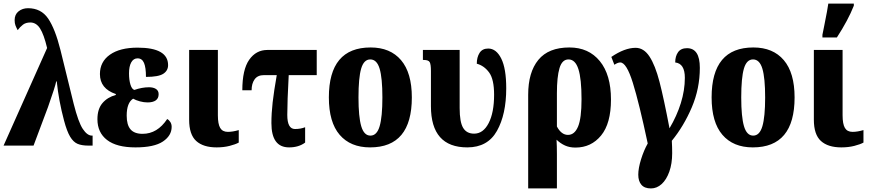

<svg xmlns="http://www.w3.org/2000/svg" viewBox="-25 -816 4870 1076"><path d="M239 -547Q221 -623 199.5 -656.5Q178 -690 145 -690Q120 -690 104 -678Q88 -666 74 -647Q66 -662 61.5 -674Q57 -686 57 -703Q57 -735 79 -752.5Q101 -770 132 -770Q205 -770 244.5 -712.5Q284 -655 314 -535L388 -234Q414 -131 439 -93.5Q464 -56 490 -56H494V0H471Q433 0 409.5 -10Q386 -20 368 -50Q350 -80 334 -140Q304 -252 293 -360H290Q285 -332 244 -216L163 0H-5Z M521 -148Q521 -205 549 -238Q577 -271 624 -284V-289Q535 -319 535 -401Q535 -470 591 -509.5Q647 -549 746 -549Q917 -549 917 -451Q917 -420 890 -402.5Q863 -385 793 -385Q793 -438 782 -463.5Q771 -489 746 -489Q723 -489 710.5 -466.5Q698 -444 698 -405Q698 -368 706 -342Q714 -316 728 -312Q771 -327 810 -327Q834 -327 849 -317.5Q864 -308 864 -288Q864 -265 848 -253.5Q832 -242 802 -242Q781 -242 759 -248Q737 -254 721 -263Q685 -240 685 -168Q685 -116 706.5 -91Q728 -66 774 -66Q857 -66 912 -149Q923 -143 930 -131.5Q937 -120 937 -105Q937 -56 888 -23Q839 10 734 10Q629 10 575 -31.5Q521 -73 521 -148Z M1035 -145V-536H1196V-170Q1196 -121 1209 -99Q1222 -77 1252 -77Q1279 -77 1313 -87V-17Q1295 -7 1262 1.5Q1229 10 1189 10Q1114 10 1074.5 -26Q1035 -62 1035 -145Z M1496 -126Q1496 -181 1503 -242.5Q1510 -304 1526 -395H1454Q1419 -395 1402 -371.5Q1385 -348 1385 -310H1333Q1333 -426 1371.5 -481Q1410 -536 1473 -536H1750V-395H1593Q1585 -247 1585 -172Q1585 -93 1628 -93Q1660 -93 1685 -103V-17Q1649 10 1595 10Q1496 10 1496 -126Z M1818 -270Q1818 -550 2052 -550Q2162 -550 2222.5 -479Q2283 -408 2283 -270Q2283 10 2049 10Q1939 10 1878.5 -60.5Q1818 -131 1818 -270ZM2118 -270Q2118 -379 2102.5 -431Q2087 -483 2050 -483Q2014 -483 1999 -431.5Q1984 -380 1984 -270Q1984 -161 1999.5 -108.5Q2015 -56 2051 -56Q2087 -56 2102.5 -108.5Q2118 -161 2118 -270Z M2390 -221V-418Q2390 -456 2383 -468Q2376 -480 2350 -480H2345V-536H2551V-210Q2551 -132 2570.5 -99.5Q2590 -67 2632 -67Q2683 -67 2713.5 -126Q2744 -185 2744 -285Q2744 -372 2716 -410Q2688 -448 2647 -459Q2647 -495 2662.5 -519.5Q2678 -544 2711 -544Q2756 -544 2784 -488Q2812 -432 2812 -321Q2812 -175 2760 -82.5Q2708 10 2594 10Q2390 10 2390 -221Z M2935 -285Q2935 -411 2992 -480.5Q3049 -550 3166 -550Q3274 -550 3336.5 -473.5Q3399 -397 3399 -258Q3399 -124 3343.5 -56.5Q3288 11 3200 11Q3167 11 3141.5 -0.5Q3116 -12 3094 -33Q3096 3 3096 49V240H2935ZM3234 -260Q3234 -374 3216.5 -428.5Q3199 -483 3161 -483Q3125 -483 3110.5 -434Q3096 -385 3096 -293V-107Q3121 -60 3158 -60Q3195 -60 3214.5 -106.5Q3234 -153 3234 -260Z M3552 163Q3552 127 3567.5 77Q3583 27 3605 -12Q3557 -238 3521.5 -352Q3486 -466 3451 -466Q3437 -466 3418 -453L3401 -497Q3476 -548 3537 -548Q3583 -548 3615 -499Q3647 -450 3671 -357.5Q3695 -265 3727 -97Q3768 -166 3790.5 -238Q3813 -310 3813 -380Q3813 -460 3759 -466Q3759 -501 3775 -523.5Q3791 -546 3825 -546Q3897 -546 3897 -436Q3897 -320 3852 -214.5Q3807 -109 3740 -27Q3742 7 3742 42Q3742 101 3726 146Q3710 191 3683 215.5Q3656 240 3623 240Q3587 240 3569.5 219.5Q3552 199 3552 163Z M3963 -270Q3963 -550 4197 -550Q4307 -550 4367.5 -479Q4428 -408 4428 -270Q4428 10 4194 10Q4084 10 4023.5 -60.5Q3963 -131 3963 -270ZM4263 -270Q4263 -379 4247.5 -431Q4232 -483 4195 -483Q4159 -483 4144 -431.5Q4129 -380 4129 -270Q4129 -161 4144.5 -108.5Q4160 -56 4196 -56Q4232 -56 4247.5 -108.5Q4263 -161 4263 -270Z M4536 -145V-536H4697V-170Q4697 -121 4710 -99Q4723 -77 4753 -77Q4780 -77 4814 -87V-17Q4796 -7 4763 1.5Q4730 10 4690 10Q4615 10 4575.5 -26Q4536 -62 4536 -145ZM4584 -621 4595 -676Q4613 -765 4617 -796H4760V-784Q4728 -703 4665 -606H4584Z"/></svg>

Font: Noto Serif CondBlack
Style: Regular
Weight: 900
Width: 3
Designer: Monotype Design Team
Foundry: Monotype Imaging Inc.
Version: Version 1.001